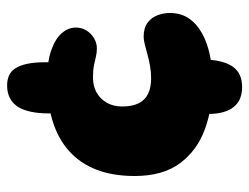

<svg xmlns="http://www.w3.org/2000/svg" viewBox="-100 -570 701 540"><g transform="rotate(-90 250.0 -299.5)"><path d="M277.5 -444.5Q250 -444.5 233.5 -453Q217 -461.5 209.2 -476.8Q201.5 -492 201.5 -511Q201.5 -541.5 206.5 -564Q211.5 -586.5 221.2 -600.8Q231 -615 245.8 -622.2Q260.5 -629.5 280 -629.5Q295.5 -629.5 307.8 -624.2Q320 -619 328.2 -606.5Q336.5 -594 341 -573Q345.5 -552 345.5 -521Q345.5 -497 339.5 -479.8Q333.5 -462.5 318.8 -453.5Q304 -444.5 277.5 -444.5ZM276 31.5Q258 31.5 243.8 25.8Q229.5 20 219.8 8Q210 -4 205 -22.2Q200 -40.5 200 -64.5Q200 -88.5 204.2 -106.8Q208.5 -125 217.8 -138.5Q227 -152 242.5 -158.8Q258 -165.5 280.5 -165.5Q297.5 -165.5 310.8 -159.5Q324 -153.5 333.5 -142.5Q343 -131.5 348 -116Q353 -100.5 353 -81.5Q353 -52 348 -30.8Q343 -9.5 333.5 4.5Q324 18.5 309.2 25Q294.5 31.5 276 31.5ZM287 -51.5Q217.5 -51.5 157.8 -73Q98 -94.5 61.8 -142.8Q25.5 -191 25.5 -271Q25.5 -332 43.2 -378Q61 -424 95.5 -455Q130 -486 180 -501.5Q230 -517 294 -517Q346 -517 378.8 -505.5Q411.5 -494 427.2 -475.8Q443 -457.5 443 -436Q443 -419.5 434.5 -406Q426 -392.5 412.5 -384.8Q399 -377 384.5 -377Q372 -377 361.2 -379.8Q350.5 -382.5 336.8 -385.2Q323 -388 302 -388Q278.5 -388 260.2 -377.8Q242 -367.5 231.5 -349Q221 -330.5 221 -306Q221 -277.5 230.2 -259.2Q239.5 -241 257.2 -232.8Q275 -224.5 300 -224.5Q317.5 -224.5 335 -227.5Q352.5 -230.5 368.2 -235Q384 -239.5 396.5 -242.5Q409 -245.5 417 -245.5Q442.5 -245.5 457.2 -234Q472 -222.5 478 -205.5Q484 -188.5 484 -172Q484 -140.5 468.5 -118Q453 -95.5 426 -80.8Q399 -66 363.5 -58.8Q328 -51.5 287 -51.5Z"/></g></svg>

Font: Gluten ExtraBold
Style: Regular
Weight: 800
Designer: Tyler Finck
Foundry: Etcetera Type Company
Version: Version 1.300